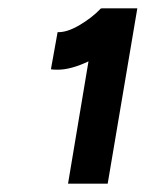

<svg xmlns="http://www.w3.org/2000/svg" viewBox="-20 -820 349 460"><path d="M192 -673Q150 -653 118 -653Q107 -653 102 -654L118 -743Q140 -742 170 -759.5Q200 -777 222 -800L223 -799V-800H309L238 -380H143Z"/></svg>

Font: Oak Sans
Style: Bold Italic
Weight: 700
Italic angle: -9.5°
Foundry: Erik Kennedy, Walven
Version: Version 1.000